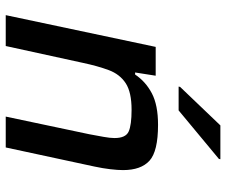

<svg xmlns="http://www.w3.org/2000/svg" viewBox="-78 -692 770 653"><g transform="rotate(90 306.5 -365.0)"><path d="M31 0 139 -510H237L226 -440H233Q257 -476 297 -497Q337 -518 404 -518Q494 -518 526 -489Q558 -460 558 -399Q558 -381 555 -355.5Q552 -330 546 -302L481 0H376L436 -284Q441 -311 445 -333Q449 -355 449 -370Q449 -408 427 -418Q405 -428 353 -428Q293 -428 262.5 -408Q232 -388 218 -350.5Q204 -313 193 -261L136 0ZM274 -588 275 -593 406 -730H521L520 -725L355 -588Z"/></g></svg>

Font: Saira Medium
Style: Italic
Weight: 500
Italic angle: -12°
Designer: Hector Gatti with collaboration of the Omnibus-Type team
Foundry: Omnibus-Type
Version: Version 1.100; ttfautohint (v1.8.3)